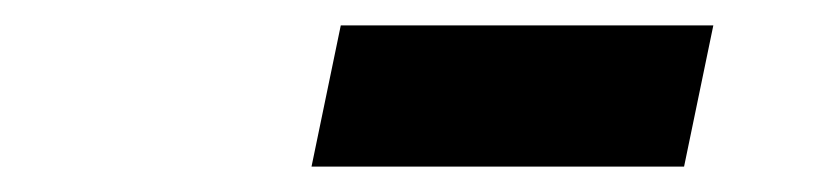

<svg xmlns="http://www.w3.org/2000/svg" viewBox="-20 -734 640 151"><path d="M225 -603 248 -714H541L518 -603Z"/></svg>

Font: Geist Mono ExtraBold
Style: Italic
Weight: 800
Italic angle: -12°
Monospace: yes
Designer: Basement.studio, Andrés Briganti, Mateo Zaragoza
Foundry: Basement.studio, Vercel, Andrés Briganti, Guido Ferreyra, Mateo Zaragoza
Version: Version 1.500; ttfautohint (v1.8.4.7-5d5b)